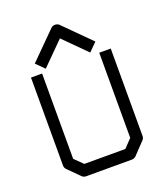

<svg xmlns="http://www.w3.org/2000/svg" viewBox="-138 -895 815 941"><g transform="rotate(-20 270.0 -425.0)"><path d="M122 -634 101 -655 238 -792Q246 -800 258 -800Q272 -800 280 -792L417 -655L396 -634L375 -613L259 -729L143 -613ZM60 -597H118V-152L161 -110H375L416 -153V-597H476V-141Q476 -129 468 -121L410 -60Q400 -50 388 -50H148Q136 -50 127 -59L68 -118Q60 -126 60 -139Z"/></g></svg>

Font: ibm3270
Style: Regular
Weight: 400
Monospace: yes
Version: Version 2.0.3